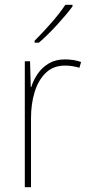

<svg xmlns="http://www.w3.org/2000/svg" viewBox="-20 -785 374 805"><path d="M252 -536Q290 -536 320 -525L313 -501Q299 -505 284.5 -507.5Q270 -510 252 -510Q204 -510 172.5 -480Q141 -450 125.5 -400Q110 -350 110 -290V0H84V-528H106L109 -420H111Q120 -449 138 -475.5Q156 -502 184.5 -519Q213 -536 252 -536ZM284 -758Q258 -723 218.5 -680Q179 -637 143 -606H125V-614Q159 -648 195 -689Q231 -730 254 -765H284Z"/></svg>

Font: Noto Sans Myanmar UI SemiCondensed Thin
Style: Regular
Weight: 100
Width: 4
Designer: Monotype Design Team
Foundry: Monotype Imaging Inc.
Version: Version 2.103; ttfautohint (v1.8.4.7-5d5b)